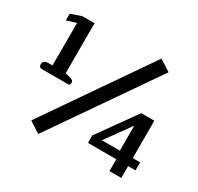

<svg xmlns="http://www.w3.org/2000/svg" viewBox="-152 -878 1117 1081"><g transform="rotate(30 407.0 -337.5)"><path d="M678 -648 216 20 144 -27 605 -695ZM49 -307Q41 -307 36.5 -312.5Q32 -318 32 -328Q32 -341 41 -348Q50 -355 66 -355H93V-631L31 -612V-655L99 -679H179V-354L207 -347Q223 -343 229 -337.5Q235 -332 235 -322Q235 -307 221 -307ZM745 0H668V-77H484V-126L660 -372H745V-129H793V-77H745ZM661 -291 544 -129H661Z"/></g></svg>

Font: Maitree Semibold
Style: Regular
Weight: 600
Designer: CadsonDemak Team
Foundry: CadsonDemak
Version: Version 1.010